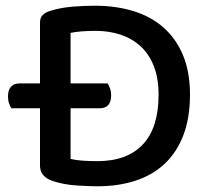

<svg xmlns="http://www.w3.org/2000/svg" viewBox="-20 -640 733 672"><path d="M321 12Q289 12 246 9Q203 6 166 -6Q120 -21 120 -60V-261H20Q15 -268 11.5 -278.5Q8 -289 8 -303Q8 -325 18.5 -336.5Q29 -348 47 -348H120V-561Q120 -578 129.5 -587.5Q139 -597 156 -602Q191 -613 232 -616.5Q273 -620 312 -620Q386 -620 447.5 -601Q509 -582 553 -543Q597 -504 621 -445.5Q645 -387 645 -309Q645 -228 622 -167.5Q599 -107 556.5 -67Q514 -27 454 -7.5Q394 12 321 12ZM315 -532Q262 -532 227 -525V-348H357Q361 -341 365 -330.5Q369 -320 369 -307Q369 -261 329 -261H227V-84Q247 -79 271.5 -77.5Q296 -76 321 -76Q425 -76 480 -134.5Q535 -193 535 -308Q535 -367 518 -409.5Q501 -452 471 -479Q441 -506 401 -519Q361 -532 315 -532Z"/></svg>

Font: Baloo 2 Latin Medium
Style: Regular
Weight: 500
Designer: Sarang Kulkarni and Ek Type
Foundry: Ek Type
Version: Version 1.001